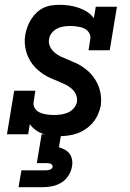

<svg xmlns="http://www.w3.org/2000/svg" viewBox="-20 -558 540 798"><path d="M225 8Q208 8 190 5.5Q172 3 156.5 -2.5Q141 -8 127.5 -18Q114 -28 104 -42L97 0H9L39 -181H127L120 -136Q118 -126 121 -116.5Q124 -107 130.5 -100.5Q137 -94 146 -90Q155 -86 164.5 -84Q174 -82 184 -81Q194 -80 204 -80Q218 -80 233 -82Q248 -84 262 -90Q276 -96 286.5 -108Q297 -120 300 -135Q302 -152 295 -166.5Q288 -181 276 -191Q264 -201 249 -208Q234 -215 219.5 -221Q205 -227 190 -233.5Q175 -240 162 -248.5Q149 -257 137 -267.5Q125 -278 115.5 -290.5Q106 -303 99 -317Q92 -331 88 -347Q84 -363 83 -379.5Q82 -396 85 -413Q88 -430 94 -446.5Q100 -463 109.5 -478Q119 -493 132 -505.5Q145 -518 161 -525.5Q177 -533 194 -535.5Q211 -538 228 -538Q248 -538 268.5 -535Q289 -532 307.5 -525.5Q326 -519 342.5 -508.5Q359 -498 370 -482L378 -530H466L436 -349H348L355 -394Q357 -404 354 -413.5Q351 -423 344.5 -429.5Q338 -436 329.5 -440Q321 -444 311.5 -446Q302 -448 292 -449Q282 -450 272 -450Q259 -450 245 -448Q231 -446 218 -439.5Q205 -433 195.5 -421.5Q186 -410 184 -396Q181 -379 188 -364.5Q195 -350 207 -339.5Q219 -329 233.5 -322.5Q248 -316 262.5 -310Q277 -304 292 -297.5Q307 -291 320 -282.5Q333 -274 345 -263.5Q357 -253 366.5 -240.5Q376 -228 383 -214.5Q390 -201 394.5 -185Q399 -169 400 -152.5Q401 -136 399 -119Q395 -100 387 -82Q379 -64 366 -48.5Q353 -33 336 -21.5Q319 -10 300.5 -3.5Q282 3 263 5.5Q244 8 225 8ZM57 220 69 150H169Q173 150 177.5 149.5Q182 149 186.5 147.5Q191 146 194.5 143Q198 140 199 135Q199 131 196.5 127.5Q194 124 190.5 122.5Q187 121 182.5 120.5Q178 120 174 120H133L153 0H234L225 54Q238 58 250 64.5Q262 71 269.5 81.5Q277 92 279.5 106Q282 120 279 135Q276 154 264.5 172Q253 190 235 201Q217 212 197 216Q177 220 157 220Z"/></svg>

Font: Iosevka Curly Slab SmBdObl
Style: Regular
Weight: 600
Italic angle: -9°
Monospace: yes
Designer: Belleve Invis
Foundry: Belleve Invis
Version: Version 11.0.0; ttfautohint (v1.8.3)